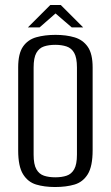

<svg xmlns="http://www.w3.org/2000/svg" viewBox="-20 -739 446 771"><path d="M201 12Q158 12 125 2Q92 -8 72.5 -39.5Q53 -71 53 -135V-468Q53 -524 72.5 -552Q92 -580 126 -589.5Q160 -599 203 -599Q246 -599 279.5 -589Q313 -579 332.5 -551Q352 -523 352 -468V-136Q352 -71 332.5 -39.5Q313 -8 279.5 2Q246 12 201 12ZM202 -27Q228 -27 247.5 -33.5Q267 -40 278 -59.5Q289 -79 289 -118V-468Q289 -507 278 -526.5Q267 -546 247 -552.5Q227 -559 202 -559Q176 -559 156.5 -552.5Q137 -546 126 -526.5Q115 -507 115 -468V-118Q115 -79 126 -59.5Q137 -40 156.5 -33.5Q176 -27 202 -27ZM92 -629 182 -719H224L314 -629H268L203 -685L139 -629Z"/></svg>

Font: Alumni Sans
Style: Regular
Weight: 400
Designer: Robert E. Leuschke
Foundry: Robert E. Leuschke
Version: Version 1.018